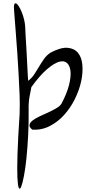

<svg xmlns="http://www.w3.org/2000/svg" viewBox="-20 -904 547 1162"><path d="M160.2 -135.7Q155.3 -150.4 165.5 -163.1Q175.8 -175.8 195.3 -187Q214.8 -198.2 239.7 -209Q264.6 -219.7 287.6 -231Q310.5 -242.2 328.6 -253.9Q346.7 -265.6 353.5 -279.3Q384.8 -338.9 397.5 -388.7Q410.2 -438.5 406.7 -472.7Q403.3 -506.8 385.3 -522.9Q367.2 -539.1 336.4 -529.8Q305.7 -520.5 263.2 -483.9Q220.7 -447.3 169.9 -377Q165 -353.5 158.7 -318.8Q152.3 -284.2 153.3 -240.2Q154.3 -160.2 150.4 -85Q146.5 -9.8 140.1 52.7Q133.8 115.2 125 160.6Q116.2 206.1 108.4 225.6Q100.6 245.1 94.2 233.9Q87.9 222.7 85.4 172.4Q83 122.1 85.9 28.3Q88.9 -65.4 98.6 -211.9Q98.6 -218.8 99.1 -235.8Q99.6 -252.9 99.6 -272Q99.6 -291 99.1 -307.6Q98.6 -324.2 98.6 -330.1Q95.7 -396.5 92.3 -460Q88.9 -523.4 84.5 -585.9Q80.1 -648.4 75.2 -710.9Q70.3 -773.4 65.4 -838.9Q62.5 -867.2 66.4 -877Q70.3 -886.7 77.6 -883.3Q85 -879.9 94.2 -865.2Q103.5 -850.6 111.8 -830.1Q120.1 -809.6 126 -785.2Q131.8 -760.7 132.8 -737.3Q132.8 -725.6 134.3 -700.2Q135.7 -674.8 137.7 -643.1Q139.6 -611.3 141.6 -576.2Q143.6 -541 145 -509.3Q146.5 -477.5 147.9 -452.1Q149.4 -426.8 150.4 -415Q171.9 -430.7 187 -453.6Q202.1 -476.6 216.3 -500.5Q230.5 -524.4 246.1 -546.9Q261.7 -569.3 285.2 -585Q347.7 -618.2 388.7 -614.7Q429.7 -611.3 452.1 -584Q474.6 -556.6 478.5 -510.3Q482.4 -463.9 471.2 -411.6Q460 -359.4 433.6 -305.7Q407.2 -252 369.1 -209.5Q331.1 -167 282.2 -141.6Q233.4 -116.2 175.8 -119.1L167 -127Q161.1 -133.8 160.2 -135.7Z"/></svg>

Font: Over the Rainbow
Style: Regular
Weight: 400
Designer: Kimberly Geswein
Foundry: Kimberly Geswein
Version: Version 1.002 2010